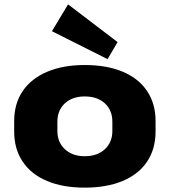

<svg xmlns="http://www.w3.org/2000/svg" viewBox="-20 -849 777 880"><path d="M368 11Q268 11 195.5 -19.5Q123 -50 84 -108Q45 -166 45 -246V-294Q45 -374 84 -431.5Q123 -489 196 -520Q269 -551 368 -551Q469 -551 542 -520.5Q615 -490 654 -432Q693 -374 693 -294V-246Q693 -166 654 -108Q615 -50 542 -19.5Q469 11 368 11ZM368 -133Q426 -133 460.5 -165Q495 -197 495 -249V-291Q495 -344 460.5 -375.5Q426 -407 368 -407Q312 -407 277.5 -375.5Q243 -344 243 -291V-249Q243 -197 277.5 -165Q312 -133 368 -133ZM519 -656 473 -578 218 -706 292 -829Z"/></svg>

Font: Pathway Extreme ExtraBold
Style: Regular
Weight: 800
Designer: Eduardo Rodriguez Tunni
Foundry: Eduardo Rodriguez Tunni
Version: Version 1.001;gftools[0.9.26]